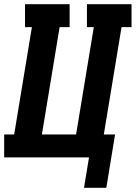

<svg xmlns="http://www.w3.org/2000/svg" viewBox="-21 -755 651 921"><path d="M382 146 406 0H-1V-110H47L132 -625H99V-735H313V-625H265L180 -110H344L429 -625H396V-735H610V-625H562L477 -110H531L489 146Z"/></svg>

Font: Iosevka Slab XBdExObl
Style: Regular
Weight: 800
Width: 7
Italic angle: -9°
Monospace: yes
Designer: Belleve Invis
Foundry: Belleve Invis
Version: Version 11.1.0; ttfautohint (v1.8.3)